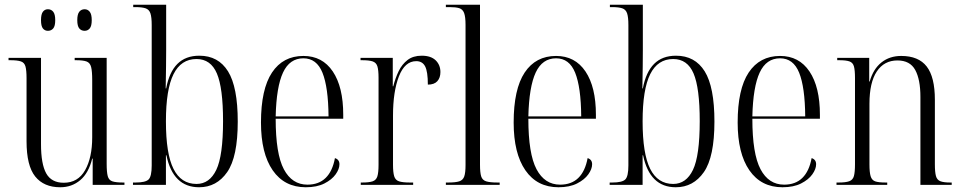

<svg xmlns="http://www.w3.org/2000/svg" viewBox="-20 -780 4059 810"><path d="M234 10Q165 10 128.5 -35.5Q92 -81 92 -184V-450Q92 -483 87.5 -499.5Q83 -516 68 -521Q53 -526 23 -526H16V-536H153V-172Q153 -88 175 -48.5Q197 -9 249 -9Q309 -9 339 -62Q369 -115 369 -201V-442Q369 -479 364.5 -497Q360 -515 345.5 -520.5Q331 -526 300 -526H295V-536H430V-89Q430 -54 434.5 -37Q439 -20 454 -15Q469 -10 499 -10H505V0H371V-111H369Q354 -50 318.5 -20Q283 10 234 10ZM337 -650Q323 -650 314.5 -660Q306 -670 306 -695Q306 -720 314.5 -730.5Q323 -741 337 -741Q350 -741 358.5 -730.5Q367 -720 367 -695Q367 -670 358.5 -660Q350 -650 337 -650ZM182 -650Q169 -650 161 -660Q153 -670 153 -695Q153 -720 161 -730.5Q169 -741 182 -741Q196 -741 204.5 -730.5Q213 -720 213 -695Q213 -670 204.5 -660Q196 -650 182 -650Z M820 10Q710 10 682 -125H680V0H541V-10H552Q594 -10 607 -23Q620 -36 620 -82V-674Q620 -708 614.5 -724Q609 -740 594 -745Q579 -750 552 -750H542V-760H681V-568Q681 -541 680.5 -500Q680 -459 679 -407H681Q694 -476 728.5 -510.5Q763 -545 821 -545Q901 -545 942 -479Q983 -413 983 -267Q983 -118 938.5 -54Q894 10 820 10ZM809 -4Q864 -4 892.5 -63.5Q921 -123 921 -269Q921 -409 895 -470Q869 -531 809 -531Q744 -531 712 -467Q680 -403 680 -268Q680 -131 712 -67.5Q744 -4 809 -4Z M1270 10Q1180 10 1130.5 -61.5Q1081 -133 1081 -263Q1081 -404 1127.5 -474Q1174 -544 1260 -544Q1340 -544 1384 -478.5Q1428 -413 1428 -296V-279H1143Q1143 -131 1177.5 -66Q1212 -1 1277 -1Q1325 -1 1354 -29.5Q1383 -58 1393 -113Q1412 -107 1412 -87Q1412 -67 1396 -44.5Q1380 -22 1348.5 -6Q1317 10 1270 10ZM1366 -289Q1365 -412 1340.5 -473Q1316 -534 1260 -534Q1202 -534 1174 -474Q1146 -414 1143 -289Z M1502 0V-10H1508Q1537 -10 1552 -15Q1567 -20 1572 -36Q1577 -52 1577 -85V-452Q1577 -485 1572 -500.5Q1567 -516 1552 -521Q1537 -526 1506 -526H1501V-536H1637V-416H1639Q1648 -451 1662 -480Q1676 -509 1699.5 -527Q1723 -545 1759 -545Q1798 -545 1818 -525.5Q1838 -506 1838 -476Q1838 -452 1825 -437.5Q1812 -423 1785 -423Q1785 -478 1773.5 -500Q1762 -522 1736 -522Q1688 -522 1663 -458Q1638 -394 1638 -292V-85Q1638 -53 1643 -36.5Q1648 -20 1663.5 -15Q1679 -10 1709 -10H1723V0Z M1861 0V-10H1870Q1902 -10 1917.5 -15Q1933 -20 1938.5 -35.5Q1944 -51 1944 -84V-675Q1944 -709 1938 -725Q1932 -741 1917.5 -745.5Q1903 -750 1877 -750H1861V-760H2005V-85Q2005 -52 2010 -36Q2015 -20 2031 -15Q2047 -10 2079 -10H2088V0Z M2336 10Q2246 10 2196.5 -61.5Q2147 -133 2147 -263Q2147 -404 2193.5 -474Q2240 -544 2326 -544Q2406 -544 2450 -478.5Q2494 -413 2494 -296V-279H2209Q2209 -131 2243.5 -66Q2278 -1 2343 -1Q2391 -1 2420 -29.5Q2449 -58 2459 -113Q2478 -107 2478 -87Q2478 -67 2462 -44.5Q2446 -22 2414.5 -6Q2383 10 2336 10ZM2432 -289Q2431 -412 2406.5 -473Q2382 -534 2326 -534Q2268 -534 2240 -474Q2212 -414 2209 -289Z M2831 10Q2721 10 2693 -125H2691V0H2552V-10H2563Q2605 -10 2618 -23Q2631 -36 2631 -82V-674Q2631 -708 2625.5 -724Q2620 -740 2605 -745Q2590 -750 2563 -750H2553V-760H2692V-568Q2692 -541 2691.5 -500Q2691 -459 2690 -407H2692Q2705 -476 2739.5 -510.5Q2774 -545 2832 -545Q2912 -545 2953 -479Q2994 -413 2994 -267Q2994 -118 2949.5 -54Q2905 10 2831 10ZM2820 -4Q2875 -4 2903.5 -63.5Q2932 -123 2932 -269Q2932 -409 2906 -470Q2880 -531 2820 -531Q2755 -531 2723 -467Q2691 -403 2691 -268Q2691 -131 2723 -67.5Q2755 -4 2820 -4Z M3281 10Q3191 10 3141.5 -61.5Q3092 -133 3092 -263Q3092 -404 3138.5 -474Q3185 -544 3271 -544Q3351 -544 3395 -478.5Q3439 -413 3439 -296V-279H3154Q3154 -131 3188.5 -66Q3223 -1 3288 -1Q3336 -1 3365 -29.5Q3394 -58 3404 -113Q3423 -107 3423 -87Q3423 -67 3407 -44.5Q3391 -22 3359.5 -6Q3328 10 3281 10ZM3377 -289Q3376 -412 3351.5 -473Q3327 -534 3271 -534Q3213 -534 3185 -474Q3157 -414 3154 -289Z M3509 0V-10H3518Q3548 -10 3563 -15.5Q3578 -21 3582.5 -37.5Q3587 -54 3587 -87V-451Q3587 -484 3582.5 -500Q3578 -516 3563.5 -521Q3549 -526 3520 -526H3512V-536H3647V-436H3649Q3664 -489 3698.5 -516.5Q3733 -544 3782 -544Q3855 -544 3889.5 -499.5Q3924 -455 3924 -359V-87Q3924 -54 3928.5 -37.5Q3933 -21 3947 -15.5Q3961 -10 3989 -10H3995V0H3863V-371Q3863 -445 3841 -485Q3819 -525 3766 -525Q3710 -525 3679 -478.5Q3648 -432 3648 -342V-86Q3648 -53 3653 -36.5Q3658 -20 3672 -15Q3686 -10 3716 -10H3723V0Z"/></svg>

Font: Noto Serif Display Condensed Light
Style: Regular
Weight: 300
Width: 3
Designer: Monotype Design Team
Foundry: Monotype Imaging Inc.
Version: Version 2.009